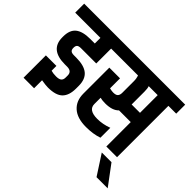

<svg xmlns="http://www.w3.org/2000/svg" viewBox="-209 -969 1496 1496"><g transform="rotate(45 538.5 -221.0)"><path d="M155 -169V-116Q179 -109 211 -109Q243 -109 256.5 -120.5Q270 -132 270 -156V-178Q270 -224 218 -224H193Q30 -224 30 -359V-368Q30 -440 70 -472Q110 -504 193 -504H243V-566H-35V-665H448V-566H361V-402H193Q168 -402 158.5 -393Q149 -384 149 -364V-361Q149 -342 159 -333Q169 -324 193 -324H218Q305 -324 346.5 -289.5Q388 -255 388 -182V-152Q388 -77 351 -40Q314 -3 227 -3Q203 -3 155 -11V77H39V-169Z M874 -371V-566H775Q782 -547 782 -512V-382V-371ZM1078 -665V-566H992V0H874V-269H745Q709 -231 630 -231Q598 -231 574 -237V-168Q574 -102 672 -102Q731 -102 793 -125V-16Q733 5 654 5Q557 5 506.5 -40.5Q456 -86 456 -165V-451H574V-341Q598 -335 614 -335Q644 -335 655 -347.5Q666 -360 666 -384V-512Q666 -528 663.5 -541.5Q661 -555 659 -560L657 -566H378V-665Z M1112 223H989L882 58H989Z"/></g></svg>

Font: Khand ExtraBold
Style: Regular
Weight: 800
Designer: Sanchit Sawaria and Jyotish Sonowal (Devanagari), Satya Rajpurohit (Latin)
Foundry: Indian Type Foundry
Version: Version 2.000;PS 1.0;hotconv 1.0.79;makeotf.lib2.5.61930